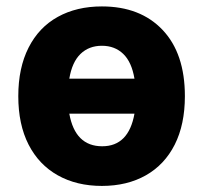

<svg xmlns="http://www.w3.org/2000/svg" viewBox="-20 -579 712 610"><path d="M38.1 -273.4Q38.1 -363.3 70.8 -427.7Q103.5 -492.2 163.6 -525.4Q223.6 -558.6 303.7 -558.6Q425.8 -558.6 496.6 -483.9Q567.4 -409.2 567.4 -273.4Q567.4 -183.6 535.2 -119.6Q502.9 -55.7 443.4 -22Q383.8 11.7 303.7 11.7Q223.6 11.7 163.6 -22Q103.5 -55.7 70.8 -119.6Q38.1 -183.6 38.1 -273.4ZM407.2 -329.1Q398.4 -381.8 371.6 -407.7Q344.7 -433.6 303.7 -433.6Q262.7 -433.6 235.8 -407.7Q209 -381.8 200.2 -329.1ZM304.7 -114.3Q388.7 -114.3 407.2 -217.8H200.2Q218.8 -114.3 304.7 -114.3Z"/></svg>

Font: Min Sans Black
Style: Regular
Weight: 900
Designer: Jinseong-Kim, NotoSansCJK, Nunito
Foundry: Jinseong-Kim
Version: Version 1.000